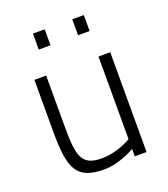

<svg xmlns="http://www.w3.org/2000/svg" viewBox="-132 -801 789 904"><g transform="rotate(-20 262.5 -349.0)"><path d="M393 -627V-707H335V-627ZM197 -627V-707H138V-627ZM450 0H391V-37C391 -37 314 9 237 9C98 9 70 -52 70 -239V-500H129V-240C129 -91 144 -44 244 -44C323 -44 391 -86 391 -86V-500H450Z"/></g></svg>

Font: RazerF5 Light
Style: Regular
Weight: 300
Foundry: Razer Inc.
Version: Version 2